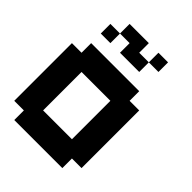

<svg xmlns="http://www.w3.org/2000/svg" viewBox="-255 -1047 1177 1177"><g transform="rotate(45 333.5 -458.5)"><path d="M0 -83.3V-583.3H83.3V-666.7H500V-583.3H583.3V-83.3H500V0H83.3V-83.3ZM166.7 -166.7H416.7V-500H166.7ZM166.7 -833.3V-750H83.3V-833.3ZM166.7 -916.7H333.3V-833.3H416.7V-750H250V-833.3H166.7ZM500 -833.3H416.7V-916.7H500Z"/></g></svg>

Font: Galmuri11 Bold
Style: Regular
Weight: 700
Designer: Lee Minseo (quiple)
Version: Version 2.397;hotconv 1.1.1;makeotfexe 2.6.0 DEVELOPMENT